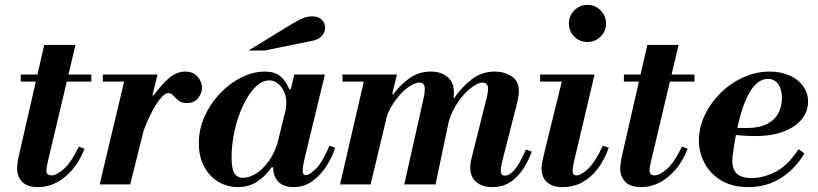

<svg xmlns="http://www.w3.org/2000/svg" viewBox="-20 -755 3347 786"><path d="M137 11Q91 11 70.5 -11Q50 -33 50 -64Q50 -76 52.5 -92.5Q55 -109 58 -121L161 -571H289L175 -90Q172 -77 171 -69Q170 -61 170 -57Q170 -37 191 -37Q211 -37 241 -63Q271 -89 303 -155L326 -146Q307 -97 277.5 -62Q248 -27 212 -8Q176 11 137 11ZM65 -421V-450H354V-421Z M388 0 495 -450H625L513 0ZM401 -421V-450H613V-421ZM557 -179 601 -365H609Q644 -412 674 -437Q704 -462 738 -462Q762 -462 777 -451.5Q792 -441 799.5 -425.5Q807 -410 807 -396Q807 -374 791 -353.5Q775 -333 745 -333Q724 -333 711 -343.5Q698 -354 689 -364Q680 -374 669 -374Q656 -374 639.5 -355Q623 -336 606.5 -306Q590 -276 576.5 -242.5Q563 -209 557 -179Z M954 11Q912 11 875.5 -10Q839 -31 816.5 -71.5Q794 -112 794 -168Q794 -226 817.5 -278.5Q841 -331 880.5 -372.5Q920 -414 968 -438Q1016 -462 1064 -462Q1104 -462 1127 -443.5Q1150 -425 1164 -390H1171L1149 -299Q1150 -309 1151 -317.5Q1152 -326 1152 -334Q1152 -374 1130.5 -400Q1109 -426 1083 -426Q1057 -426 1034 -406.5Q1011 -387 991.5 -354Q972 -321 957.5 -280Q943 -239 935.5 -195Q928 -151 928 -110Q928 -65 939.5 -46Q951 -27 975 -27Q998 -27 1026 -43Q1054 -59 1081 -96.5Q1108 -134 1125 -199L1098 -70H1091Q1072 -39 1036.5 -14Q1001 11 954 11ZM1181 11Q1157 11 1138.5 2.5Q1120 -6 1109 -25Q1098 -44 1098 -73Q1098 -86 1100.5 -102Q1103 -118 1112 -153L1185 -450H1310L1226 -102Q1222 -85 1220.5 -73Q1219 -61 1219 -55Q1219 -38 1232 -38Q1247 -38 1274 -65Q1301 -92 1329 -159L1352 -150Q1339 -110 1315 -73Q1291 -36 1257.5 -12.5Q1224 11 1181 11ZM997 -548 1172 -655Q1202 -673 1220.5 -680.5Q1239 -688 1258 -688Q1283 -688 1297 -674.5Q1311 -661 1311 -642Q1311 -624 1297.5 -608Q1284 -592 1254 -587L1062 -548Z M1997 11Q1954 11 1929.5 -10Q1905 -31 1905 -70Q1905 -80 1906.5 -87.5Q1908 -95 1909 -102L1973 -357Q1975 -364 1976.5 -374.5Q1978 -385 1978 -392Q1978 -405 1971.5 -411Q1965 -417 1955 -417Q1936 -417 1906 -393.5Q1876 -370 1849 -328Q1822 -286 1810 -230L1833 -354H1840Q1868 -396 1909.5 -429Q1951 -462 2006 -462Q2044 -462 2074 -443Q2104 -424 2104 -382Q2104 -364 2098 -338L2035 -91Q2032 -78 2031 -70Q2030 -62 2030 -57Q2030 -36 2047 -36Q2066 -36 2087 -60.5Q2108 -85 2133 -143L2157 -134Q2137 -82 2112 -50Q2087 -18 2059 -3.5Q2031 11 1997 11ZM1372 0 1476 -450H1605L1497 0ZM1635 0 1715 -357Q1717 -364 1718 -374.5Q1719 -385 1719 -392Q1719 -405 1713 -411Q1707 -417 1697 -417Q1676 -417 1647 -395Q1618 -373 1591.5 -334Q1565 -295 1552 -243L1583 -369H1590Q1618 -407 1656 -434.5Q1694 -462 1744 -462Q1793 -462 1820 -432Q1847 -402 1834 -338L1763 0ZM1382 -421V-450H1593V-421Z M2281 11Q2243 11 2220 -8.5Q2197 -28 2197 -67Q2197 -78 2199.5 -91.5Q2202 -105 2210 -137L2287 -450H2414L2329 -90Q2326 -76 2325 -68Q2324 -60 2324 -56Q2324 -37 2339 -37Q2358 -37 2387 -63.5Q2416 -90 2448 -159L2472 -150Q2454 -99 2426 -63Q2398 -27 2362.5 -8Q2327 11 2281 11ZM2191 -421V-450H2369V-421ZM2385 -583Q2353 -583 2331 -605Q2309 -627 2309 -659Q2309 -690 2331 -712.5Q2353 -735 2385 -735Q2416 -735 2438.5 -712.5Q2461 -690 2461 -659Q2461 -627 2438.5 -605Q2416 -583 2385 -583Z M2606 11Q2560 11 2539.5 -11Q2519 -33 2519 -64Q2519 -76 2521.5 -92.5Q2524 -109 2527 -121L2630 -571H2758L2644 -90Q2641 -77 2640 -69Q2639 -61 2639 -57Q2639 -37 2660 -37Q2680 -37 2710 -63Q2740 -89 2772 -155L2795 -146Q2776 -97 2746.5 -62Q2717 -27 2681 -8Q2645 11 2606 11ZM2534 -421V-450H2823V-421Z M3043 11Q2978 11 2933 -16Q2888 -43 2864.5 -87Q2841 -131 2841 -180Q2841 -233 2865 -283.5Q2889 -334 2930 -374.5Q2971 -415 3023.5 -438.5Q3076 -462 3131 -462Q3176 -462 3211.5 -446.5Q3247 -431 3267.5 -403Q3288 -375 3288 -339Q3288 -300 3263 -268Q3238 -236 3189.5 -217Q3141 -198 3071 -198Q3047 -198 3019 -200Q2991 -202 2969 -205Q2947 -208 2941 -209L2946 -241Q2963 -234 2983.5 -232.5Q3004 -231 3038 -231Q3088 -231 3120 -247.5Q3152 -264 3166.5 -292Q3181 -320 3181 -353Q3181 -389 3166 -410.5Q3151 -432 3123 -432Q3101 -432 3080.5 -416Q3060 -400 3041 -363Q3022 -326 3006.5 -265.5Q2991 -205 2979 -116Q2974 -68 2993.5 -47Q3013 -26 3057 -26Q3104 -26 3154.5 -51.5Q3205 -77 3249 -144L3273 -127Q3235 -63 3176.5 -26Q3118 11 3043 11Z"/></svg>

Font: Libre Bodoni SemiBold
Style: Italic
Weight: 600
Italic angle: -13°
Version: Version 2.003